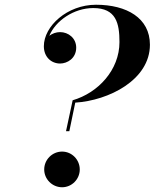

<svg xmlns="http://www.w3.org/2000/svg" viewBox="-20 -780 652 810"><path d="M286.5 -357 258.5 -226.5H272.5L297.5 -347C438.5 -356 612.5 -442.5 612.5 -591.5C612.5 -704 514.5 -760 385 -760C263.5 -760 165 -669.5 165 -585C165 -539 197 -512 233.5 -512C264 -512 301.5 -534 301.5 -579C301.5 -619 268.5 -644.5 233.5 -644.5C216.5 -644.5 200.5 -638.5 188 -629C214 -692 291 -746 373.5 -746C470 -746 484 -681.5 484 -602.5C484 -484.5 393.5 -388 286.5 -357ZM166.5 -65C166.5 -24 200.5 10 242 10C283 10 316.5 -24 316.5 -65C316.5 -106.5 283 -140.5 242 -140.5C200.5 -140.5 166.5 -106.5 166.5 -65Z"/></svg>

Font: Bodoni* 16pt Medium
Style: Italic
Weight: 500
Italic angle: -13°
Version: Version 2.3